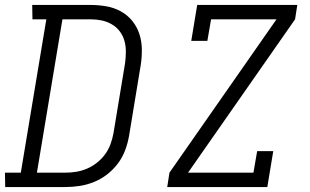

<svg xmlns="http://www.w3.org/2000/svg" viewBox="-33 -755 1253 775"><path d="M-12 0 -13 -58H51L154 -677H98L97 -735H332Q365 -735 396.5 -729.5Q428 -724 455 -709Q482 -694 501 -670.5Q520 -647 529.5 -618Q539 -589 539.5 -556.5Q540 -524 535 -492L488 -207Q483 -178 472.5 -149.5Q462 -121 443.5 -96Q425 -71 400 -51.5Q375 -32 346.5 -20.5Q318 -9 288.5 -4.5Q259 0 230 0ZM116 -58H230Q252 -58 274 -61.5Q296 -65 317.5 -74Q339 -83 358 -98Q377 -113 391 -132Q405 -151 413 -173Q421 -195 425 -217L472 -501Q475 -524 475 -547Q475 -570 469 -591Q463 -612 450 -629Q437 -646 418 -657Q399 -668 377.5 -672.5Q356 -677 333 -677H219ZM642 0 651 -58 1083 -677H819L804 -590H739L763 -735H1167L1158 -677L726 -58H990L1005 -145H1070L1046 0Z"/></svg>

Font: Iosevka Etoile Light
Style: Italic
Weight: 300
Italic angle: -9°
Designer: Belleve Invis
Foundry: Belleve Invis
Version: Version 22.1.2; ttfautohint (v1.8.4)